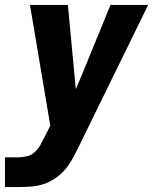

<svg xmlns="http://www.w3.org/2000/svg" viewBox="-30 -540 650 775"><path d="M-10 215V95H44Q62 95 79.5 90.5Q97 86 110.5 73.5Q124 61 133 45Q142 29 150 13L173 -33L91 -520H244L276 -180L303 -244L416 -520H568L281 66Q271 86 260 105.5Q249 125 234 143Q216 164 193.5 179.5Q171 195 146 203Q121 211 95.5 213Q70 215 44 215Z"/></svg>

Font: Iosevka SS04 Hv Ex Obl
Style: Regular
Weight: 900
Width: 7
Italic angle: -9°
Monospace: yes
Designer: Belleve Invis
Foundry: Belleve Invis
Version: Version 19.0.0; ttfautohint (v1.8.4)